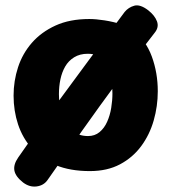

<svg xmlns="http://www.w3.org/2000/svg" viewBox="-20 -623 628 707"><path d="M309 -553Q333 -553 365 -548Q397 -543 425.5 -534Q454 -525 469 -512Q517 -475 539 -415Q561 -355 561 -287Q561 -232 546 -179.5Q531 -127 500 -85Q469 -43 422 -18Q375 7 311 7Q238 7 185 -15Q132 -37 97.5 -76Q63 -115 46.5 -165Q30 -215 30 -271Q30 -325 46.5 -375.5Q63 -426 97.5 -465.5Q132 -505 184.5 -529Q237 -553 309 -553ZM197 -276Q197 -239 208 -203.5Q219 -168 243 -145Q267 -122 304 -122Q329 -122 346.5 -136.5Q364 -151 374.5 -174.5Q385 -198 389.5 -225.5Q394 -253 394 -279Q394 -336 379.5 -369Q365 -402 341 -419Q330 -422 321.5 -423.5Q313 -425 303 -425Q274 -425 253 -412Q232 -399 220 -378Q208 -357 202.5 -331Q197 -305 197 -276ZM155 40Q141 60 115 63.5Q89 67 65 49Q37 27 33 5Q29 -17 47 -43Q105 -127 172.5 -219Q240 -311 308.5 -403.5Q377 -496 439 -579Q453 -596 474.5 -602Q496 -608 526 -585Q550 -566 558 -544.5Q566 -523 550 -503Q485 -420 416 -326.5Q347 -233 280.5 -139Q214 -45 155 40Z"/></svg>

Font: Playpen Sans
Style: Bold
Weight: 700
Designer: Laura Meseguer, Veronika Burian, José Scaglione
Foundry: TypeTogether
Version: Version 1.001